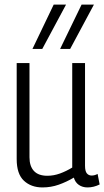

<svg xmlns="http://www.w3.org/2000/svg" viewBox="-20 -810 457 840"><path d="M166 10Q116 10 84.5 -19.5Q53 -49 53 -114V-534H109V-122Q109 -83 128.5 -62Q148 -41 187 -41Q215 -41 242.5 -51Q270 -61 296 -77V-534H352V-85Q352 -61 360 -51.5Q368 -42 381 -42Q394 -42 407 -49L416 -3Q390 10 363 10Q341 10 325 -1Q309 -12 303 -33Q271 -14 237 -2Q203 10 166 10ZM243 -596 337 -790H391L287 -596ZM122 -596 215 -790H269L165 -596Z"/></svg>

Font: Georama SemiCondensed Light
Style: Regular
Weight: 300
Width: 4
Designer: Jean-Baptiste Levee
Foundry: Production Type
Version: Version 1.000